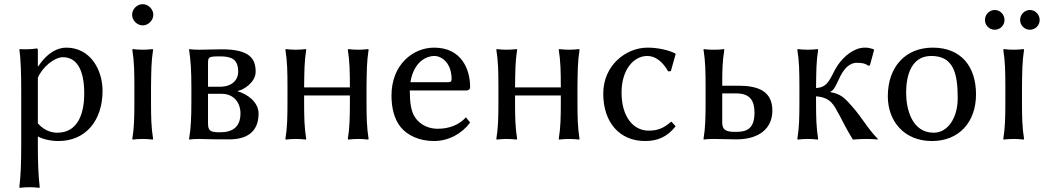

<svg xmlns="http://www.w3.org/2000/svg" viewBox="-20 -668 5027 923"><path d="M162 -352V-425C162 -433 161 -435 156 -435C134 -431 98 -430 75 -432L73 -429C80 -386 82 -310 82 -235V32C82 106 80 178 73 232L75 235C87 233 110 232 122 232C134 232 157 233 169 235L171 232C164 175 162 107 162 32V-12C188 2 225 10 261 10C393 10 473 -90 473 -231C473 -337 411 -439 299 -439C260 -439 210 -419 164 -349ZM162 -294C184 -347 243 -393 282 -393C350 -393 385 -331 385 -218C385 -136 362 -30 255 -30C239 -30 197 -34 162 -75Z M626 -250V-179C626 -105 625 -54 616 0L618 3C630 1 654 0 666 0C678 0 702 1 714 3L716 0C707 -57 706 -104 706 -179V-250C707 -325 707 -372 716 -429L714 -432C702 -430 678 -429 666 -429C654 -429 630 -430 618 -432L616 -429C625 -375 626 -321 626 -250ZM615 -597C615 -570 639 -546 666 -546C693 -546 717 -570 717 -597C717 -624 693 -648 666 -648C639 -648 615 -624 615 -597Z M939 0C972 0 959 2 1082 2C1162 2 1223 -30 1223 -122C1223 -178 1168 -216 1123 -229V-231C1150 -235 1209 -272 1209 -323C1209 -384 1183 -431 1046 -431C1008 -431 981 -429 939 -429C904 -429 890 -432 890 -432L889 -429C897 -376 900 -325 900 -249V-180C900 -105 898 -54 889 0L890 3C890 3 904 0 939 0ZM980 -217H1046C1103 -217 1136 -175 1136 -123C1136 -56 1097 -32 1037 -32C988 -32 980 -41 980 -77ZM980 -251V-363C980 -393 981 -397 1037 -397C1091 -397 1125 -385 1125 -323C1125 -283 1095 -251 1037 -251Z M1362 -250V-179C1362 -105 1361 -54 1352 0L1354 3C1366 1 1390 0 1402 0C1414 0 1438 1 1450 3L1452 0C1443 -57 1442 -104 1442 -179V-209H1662V-179C1662 -105 1661 -54 1652 0L1654 3C1666 1 1690 0 1702 0C1714 0 1738 1 1750 3L1752 0C1743 -57 1742 -104 1742 -179V-250C1743 -325 1743 -372 1752 -429L1750 -432C1738 -430 1714 -429 1702 -429C1690 -429 1666 -430 1654 -432L1652 -429C1661 -375 1662 -321 1662 -250V-248H1442V-250C1443 -325 1443 -372 1452 -429L1450 -432C1438 -430 1414 -429 1402 -429C1390 -429 1366 -430 1354 -432L1352 -429C1361 -375 1362 -321 1362 -250Z M2220 -104C2185 -66 2138 -49 2083 -49C2049 -49 2002 -62 1974 -106C1956 -134 1950 -175 1950 -233H2222C2233 -233 2240 -239 2240 -250C2240 -334 2199 -439 2067 -439C1964 -439 1862 -356 1862 -209C1862 -152 1874 -96 1907 -56C1941 -15 1999 10 2066 10C2138 10 2202 -27 2240 -79ZM1953 -273C1970 -377 2036 -399 2067 -399C2107 -399 2151 -362 2151 -287C2151 -278 2147 -273 2137 -273Z M2376 -250V-179C2376 -105 2375 -54 2366 0L2368 3C2380 1 2404 0 2416 0C2428 0 2452 1 2464 3L2466 0C2457 -57 2456 -104 2456 -179V-209H2676V-179C2676 -105 2675 -54 2666 0L2668 3C2680 1 2704 0 2716 0C2728 0 2752 1 2764 3L2766 0C2757 -57 2756 -104 2756 -179V-250C2757 -325 2757 -372 2766 -429L2764 -432C2752 -430 2728 -429 2716 -429C2704 -429 2680 -430 2668 -432L2666 -429C2675 -375 2676 -321 2676 -250V-248H2456V-250C2457 -325 2457 -372 2466 -429L2464 -432C2452 -430 2428 -429 2416 -429C2404 -429 2380 -430 2368 -432L2366 -429C2375 -375 2376 -321 2376 -250Z M3092 -399C3131 -399 3166 -371 3192 -325L3205 -326L3228 -408L3226 -411C3195 -427 3143 -439 3093 -439C2989 -439 2880 -354 2880 -218C2880 -79 2959 10 3081 10C3141 10 3188 -10 3228 -61L3209 -82H3205C3167 -48 3135 -40 3098 -40C3025 -40 2968 -106 2968 -223C2968 -333 3026 -399 3092 -399Z M3452 -259C3452 -334 3453 -372 3462 -429L3460 -432C3460 -432 3446 -429 3412 -429C3377 -429 3363 -432 3363 -432L3362 -429C3371 -375 3372 -321 3372 -250V-179C3372 -105 3371 -54 3362 0L3363 3C3363 3 3377 0 3412 0C3454 0 3478 2 3520 2C3631 2 3693 -52 3693 -136C3693 -230 3625 -256 3529 -256H3452ZM3607 -126C3607 -44 3565 -34 3515 -34C3469 -34 3452 -44 3452 -79V-219H3519C3590 -219 3607 -179 3607 -126Z M3823 -250V-179C3823 -105 3822 -54 3813 0L3815 3C3827 1 3851 0 3863 0C3875 0 3899 1 3911 3L3913 0C3904 -57 3903 -104 3903 -179V-205C3975 -199 3988 -164 4016 -113C4035 -78 4048 -49 4080 3C4095 1 4129 0 4146 0C4163 0 4189 1 4198 3L4200 0C4144 -59 4131 -94 4075 -158C4040 -198 4020 -217 3972 -225V-227C4001 -240 4008 -295 4041 -335C4059 -357 4081 -366 4096 -366C4115 -366 4136 -366 4154 -352L4162 -354L4182 -428L4178 -432C4161 -437 4155 -439 4137 -439C4085 -439 4035 -396 4007 -354C3972 -302 3967 -247 3903 -245V-250C3904 -325 3904 -372 3913 -429L3911 -432C3899 -430 3875 -429 3863 -429C3851 -429 3827 -430 3815 -432L3813 -429C3822 -375 3823 -321 3823 -250Z M4248 -205C4248 -85 4327 10 4460 10C4592 10 4672 -83 4672 -214C4672 -350 4599 -439 4464 -439C4333 -439 4248 -347 4248 -205ZM4457 -399C4563 -399 4584 -317 4584 -196C4584 -101 4536 -30 4469 -30C4363 -30 4336 -145 4336 -222C4336 -309 4363 -399 4457 -399Z M4813 -250V-179C4813 -105 4812 -54 4803 0L4805 3C4817 1 4841 0 4853 0C4865 0 4889 1 4901 3L4903 0C4894 -57 4893 -104 4893 -179V-250C4894 -325 4894 -372 4903 -429L4901 -432C4889 -430 4865 -429 4853 -429C4841 -429 4817 -430 4805 -432L4803 -429C4812 -375 4813 -321 4813 -250ZM4715 -572C4715 -546 4736 -525 4762 -525C4788 -525 4809 -546 4809 -572C4809 -598 4788 -620 4762 -620C4736 -620 4715 -598 4715 -572ZM4884 -572C4884 -546 4905 -525 4931 -525C4957 -525 4978 -546 4978 -572C4978 -598 4957 -620 4931 -620C4905 -620 4884 -598 4884 -572Z"/></svg>

Font: Libertinus Sans
Style: Regular
Weight: 400
Designer: Philipp H. Poll, Khaled Hosny
Foundry: Caleb Maclennan
Version: Version 7.050;RELEASE